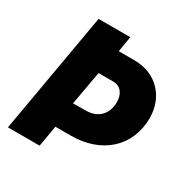

<svg xmlns="http://www.w3.org/2000/svg" viewBox="-162 -832 931 965"><g transform="rotate(30 304.0 -350.0)"><path d="M14 0H198L219 -122H308C488 -122 608 -232 608 -397C608 -515 527 -610 396 -610H305L320 -700H136ZM237 -268 272 -464H356C403 -464 425 -428 425 -383C425 -314 381 -270 315 -269Z"/></g></svg>

Font: Fixel Text 20240404 ExtraBold
Style: Italic
Weight: 800
Width: 4
Italic angle: -10°
Designer: AlfaBravo + MacPaw
Foundry: Kyrylo Tkachov, Marchela Mozhyna, Serhii Makarenko, Maria Weinstein, Zakhar Kryvoshyya
Version: Version 1.211;Glyphs 3.2 (3225)